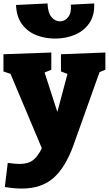

<svg xmlns="http://www.w3.org/2000/svg" viewBox="-26 -850 632 1115"><path d="M2 236 19 96Q60 102 88 102Q136 102 164 81.5Q192 61 217 11L35 -421L-6 -435V-535L272 -545V-445L233 -429L307 -200L366 -421L328 -435V-535L586 -545V-445L552 -431L400 -5Q354 122 284.5 183.5Q215 245 100 245Q55 245 2 236ZM294 -626Q235 -626 184.5 -646Q134 -666 102 -709Q70 -752 67 -821L250 -830Q252 -776 273 -751Q294 -726 322 -726Q351 -726 370.5 -751.5Q390 -777 385 -823L521 -830Q524 -760 492 -714.5Q460 -669 407.5 -647.5Q355 -626 294 -626Z"/></svg>

Font: Bitter Black
Style: Regular
Weight: 900
Designer: Sol Matas, and Bitter project Authors
Foundry: Sol Matas
Version: Version 2.001